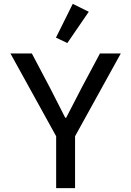

<svg xmlns="http://www.w3.org/2000/svg" viewBox="-20 -975 680 995"><path d="M271 0V-269L34 -698H145L239 -520L318 -365H323L403 -520L498 -698H606L369 -269V0ZM329 -752 270 -780 357 -955 440 -914Z"/></svg>

Font: Writer
Style: Regular
Weight: 400
Monospace: yes
Designer: Mike Abbink, Paul van der Laan, Pieter van Rosmalen
Foundry: Bold Monday
Version: Version 2.001 2020